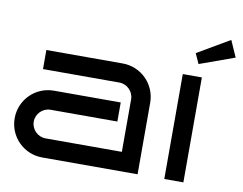

<svg xmlns="http://www.w3.org/2000/svg" viewBox="-81 -879 1255 991"><g transform="rotate(10 546.0 -383.5)"><path d="M698 -375C698 -472 620 -550 523 -550H123V-450H523C564 -450 598 -416 598 -375V-100H198C157 -100 123 -134 123 -175C123 -216 157 -250 198 -250H548V-350H198C101 -350 23 -272 23 -175C23 -78 101 0 198 0H698Z M938 -550H838V0H938ZM1054 -767 885 -668 909 -615 1092 -681Z"/></g></svg>

Font: Bruno Ace
Style: Regular
Weight: 400
Designer: Astigmatic (AOETI)
Foundry: Astigmatic (AOETI)
Version: Version 1.000